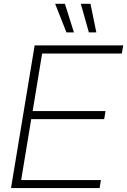

<svg xmlns="http://www.w3.org/2000/svg" viewBox="-20 -959 648 979"><path d="M36.1 0 156.7 -727.5H608.4L601.1 -686H194.8L146.5 -392.6H518.1L511.2 -351.6H139.2L87.9 -41H494.6L487.8 0ZM318.8 -793.9 261.2 -939.5H311L356.9 -793.9ZM433.1 -793.9 392.1 -939.5H441.4L471.2 -793.9Z"/></svg>

Font: Inter Display ExtraLight
Style: Italic
Weight: 200
Italic angle: -9.39999°
Designer: Rasmus Andersson
Foundry: rsms
Version: Version 4.000;git-a52131595